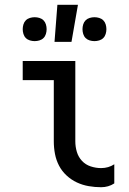

<svg xmlns="http://www.w3.org/2000/svg" viewBox="-20 -775 540 803"><path d="M403 8Q377 8 351 3.5Q325 -1 301.5 -12Q278 -23 258.5 -41Q239 -59 227 -82Q215 -105 210 -131Q205 -157 205 -184V-440H75V-520H295V-184Q295 -161 301.5 -139.5Q308 -118 323 -102Q338 -86 359.5 -79Q381 -72 403 -72Q418 -72 432 -76Q446 -80 458 -88V-8Q446 0 432 4Q418 8 403 8ZM375 -603Q365 -603 355 -606Q345 -609 338 -616Q331 -623 328 -633Q325 -643 325 -653Q325 -663 328 -673Q331 -683 338 -690Q345 -697 355 -700Q365 -703 375 -703Q385 -703 395 -700Q405 -697 412 -690Q419 -683 422 -673Q425 -663 425 -653Q425 -643 422 -633Q419 -623 412 -616Q405 -609 395 -606Q385 -603 375 -603ZM125 -603Q115 -603 105 -606Q95 -609 88 -616Q81 -623 78 -633Q75 -643 75 -653Q75 -663 78 -673Q81 -683 88 -690Q95 -697 105 -700Q115 -703 125 -703Q135 -703 145 -700Q155 -697 162 -690Q169 -683 172 -673Q175 -663 175 -653Q175 -643 172 -633Q169 -623 162 -616Q155 -609 145 -606Q135 -603 125 -603ZM208 -600 220 -755H306L279 -600Z"/></svg>

Font: Iosevka Custom Medium
Style: Regular
Weight: 500
Monospace: yes
Designer: Belleve Invis
Foundry: Belleve Invis
Version: Version 32.5.0; ttfautohint (v1.8.4)